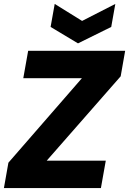

<svg xmlns="http://www.w3.org/2000/svg" viewBox="-21 -962 660 982"><path d="M619.1 -702.1 596.2 -571.8 217.8 -140.1H520L495.1 0H-1L22 -129.9L397.9 -562H98.1L123 -702.1ZM398.9 -855 568.8 -941.9 547.9 -824.2 377.9 -740.2 237.8 -824.2 258.8 -941.9Z"/></svg>

Font: Poppins
Style: Bold Italic
Weight: 700
Italic angle: -10°
Designer: Ninad Kale (Devanagari), Jonny Pinhorn (Latin)
Foundry: Indian Type Foundry
Version: Version 3.200;PS 1.000;hotconv 16.6.54;makeotf.lib2.5.65590